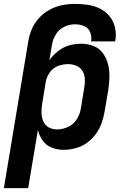

<svg xmlns="http://www.w3.org/2000/svg" viewBox="-45 -763 641 988"><path d="M-25 205H100L150 -94Q157 -65 174.5 -40Q192 -15 221 -3.5Q250 8 282 8Q312 8 343 0Q374 -8 401 -27Q428 -46 447.5 -72.5Q467 -99 477.5 -128.5Q488 -158 493 -188L512 -298Q517 -332 518 -365.5Q519 -399 511.5 -430.5Q504 -462 485.5 -488Q467 -514 437 -526Q407 -538 373 -538Q342 -538 311.5 -529.5Q281 -521 254.5 -500.5Q228 -480 209 -453L222 -530Q226 -558 241.5 -584.5Q257 -611 284.5 -624.5Q312 -638 341 -638Q365 -638 386.5 -629.5Q408 -621 418 -599Q428 -577 424 -553V-550H547Q548 -553 549 -557Q554 -590 546.5 -622.5Q539 -655 518.5 -679.5Q498 -704 469.5 -718.5Q441 -733 408 -738Q375 -743 341 -743Q308 -743 275 -736.5Q242 -730 210.5 -713Q179 -696 155 -669.5Q131 -643 118 -611.5Q105 -580 100 -547ZM248 -97Q224 -97 205 -108Q186 -119 177.5 -139.5Q169 -160 168.5 -183Q168 -206 172 -229L190 -339Q194 -365 210 -389Q226 -413 252.5 -423Q279 -433 305 -433Q327 -433 347 -425Q367 -417 378.5 -399Q390 -381 391.5 -359.5Q393 -338 389 -315L371 -205Q367 -177 350.5 -150Q334 -123 305.5 -110Q277 -97 248 -97Z"/></svg>

Font: Iosevka Sparkle
Style: Bold Italic
Weight: 700
Italic angle: -9°
Designer: Belleve Invis
Foundry: Belleve Invis
Version: Version 4.5.0; ttfautohint (v1.8.3)